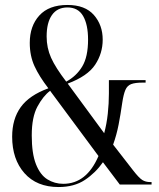

<svg xmlns="http://www.w3.org/2000/svg" viewBox="-20 -744 639 774"><path d="M216 10Q128 10 78.5 -46Q29 -102 29 -193Q29 -264 63.5 -312Q98 -360 175 -388Q138 -436 119 -477.5Q100 -519 100 -571Q100 -639 138.5 -681.5Q177 -724 252 -724Q323 -724 358.5 -683.5Q394 -643 394 -584Q394 -529 363.5 -483Q333 -437 253 -407L400 -207Q410 -244 414.5 -285.5Q419 -327 419 -367V-421H567V-411H555Q525 -411 509 -405Q493 -399 485.5 -381.5Q478 -364 473 -331Q466 -282 458 -241Q450 -200 436 -161L516 -58Q540 -27 553.5 -18.5Q567 -10 586 -10H591V0H463L395 -90Q365 -47 322 -18.5Q279 10 216 10ZM247 -415Q288 -437 311.5 -476Q335 -515 335 -584Q335 -645 315 -679.5Q295 -714 252 -714Q211 -714 189.5 -683.5Q168 -653 168 -597Q168 -551 186 -511Q204 -471 247 -415ZM235 -3Q329 -3 377 -115L182 -378Q154 -357 131 -314.5Q108 -272 108 -198Q108 -125 125 -82Q142 -39 171 -21Q200 -3 235 -3Z"/></svg>

Font: Noto Serif Display ExtraCondensed
Style: Regular
Weight: 400
Width: 2
Designer: Monotype Design Team
Foundry: Monotype Imaging Inc.
Version: Version 2.009